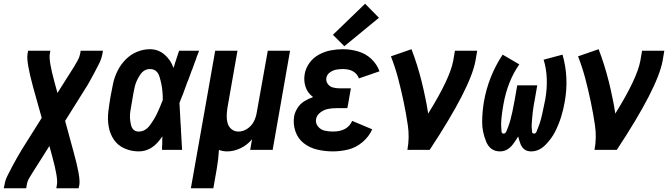

<svg xmlns="http://www.w3.org/2000/svg" viewBox="-71 -801 3591 1026"><path d="M-51 205 -47 187Q-43 161 -30.5 137Q-18 113 -6 89Q4 70 15 51L20 42Q33 19 47 -4L152 -171L106 -335Q69 -471 76 -512L79 -530H198L195 -512Q189 -476 220 -363L236 -304L282 -377Q292 -394 303 -410Q314 -426 323.5 -442.5Q333 -459 343 -476Q353 -493 357 -512L360 -530H479L476 -512Q471 -486 459 -462Q447 -438 434.5 -414.5Q422 -391 409 -367.5Q396 -344 381 -321L277 -155L322 10Q360 146 353 187L349 205H230L233 187Q240 151 209 38L193 -21L147 52Q137 69 126 85Q115 101 105 118L85 151Q75 168 72 187L69 205Z M670 8Q630 8 594 -8Q558 -24 537 -55.5Q516 -87 509.5 -126Q503 -165 508 -205.5Q513 -246 520 -287Q526 -321 533.5 -355.5Q541 -390 557.5 -423Q574 -456 600.5 -483Q627 -510 661 -524Q695 -538 730 -538Q775 -538 808.5 -509Q842 -480 856 -438L857 -441L860 -449L864 -463Q875 -496 886 -530H993L991 -525L986 -511L982 -502L979 -493L976 -483L972 -474Q964 -453 957 -432L953 -423L948 -409L946 -404L943 -395L941 -390L936 -376L934 -371L930 -362Q921 -336 911 -310L906 -296L902 -287Q895 -269 888 -251Q890 -215 892 -178Q893 -158 894 -139L895 -129V-124L896 -114V-104L897 -89Q899 -45 902 0H795V-10V-20L796 -29V-39V-49V-59L797 -69V-72Q789 -61 780 -50Q734 8 670 8ZM670 -98Q705 -98 729.5 -131Q754 -164 769 -196Q784 -228 797 -262L799 -268Q799 -290 797 -312Q794 -349 781.5 -390.5Q769 -432 730 -432Q698 -432 677 -400Q656 -368 649 -337Q642 -306 637 -274Q631 -240 625.5 -206.5Q620 -173 628.5 -135.5Q637 -98 670 -98Z M949 205 1028 -241 1079 -530H1198L1144 -223Q1141 -202 1140.5 -181.5Q1140 -161 1145.5 -142Q1151 -123 1166.5 -110.5Q1182 -98 1203 -98Q1228 -98 1250.5 -113Q1273 -128 1285 -151Q1297 -174 1301 -200L1360 -530H1479L1386 0H1266L1276 -58L1275 -56Q1250 -26 1214.5 -9Q1179 8 1143 8Q1119 8 1099 0Q1096 52 1087 103L1069 205Z M1708 8Q1665 8 1624.5 -1.5Q1584 -11 1552.5 -35.5Q1521 -60 1507.5 -99.5Q1494 -139 1501 -181Q1506 -204 1519.5 -225Q1533 -246 1554.5 -259.5Q1576 -273 1599 -281L1602 -282L1600 -284Q1573 -304 1562 -336.5Q1551 -369 1557 -404Q1562 -436 1582.5 -464.5Q1603 -493 1634 -509.5Q1665 -526 1697 -532Q1729 -538 1761 -538Q1803 -538 1843.5 -526Q1884 -514 1913.5 -486Q1943 -458 1957 -420L1847 -382Q1828 -432 1761 -432Q1744 -432 1726.5 -429Q1709 -426 1692.5 -414.5Q1676 -403 1673 -385Q1670 -367 1680.5 -352.5Q1691 -338 1708 -333.5Q1725 -329 1744 -329H1804L1790 -249L1785 -223H1725Q1704 -223 1682.5 -219Q1661 -215 1641.5 -200.5Q1622 -186 1618 -165Q1614 -143 1628 -125.5Q1642 -108 1663.5 -103Q1685 -98 1708 -98Q1786 -98 1811 -155L1918 -110Q1901 -71 1866 -41.5Q1831 -12 1790 -2Q1749 8 1708 8ZM1769 -554 1708 -615 1880 -781 1954 -706Z M2106 0Q2118 -66 2108.5 -130.5Q2099 -195 2086 -257Q2073 -319 2057 -380Q2041 -441 2018 -500L2128 -538Q2144 -496 2157.5 -453Q2171 -410 2182 -366Q2193 -322 2202 -277Q2211 -236 2217 -194Q2334 -382 2351 -477L2360 -530H2479L2470 -477Q2444 -332 2225 0Z M2601 8Q2548 8 2526.5 -45Q2505 -98 2505.5 -151Q2506 -204 2515 -258Q2539 -394 2615 -509L2704 -457Q2641 -367 2619 -242Q2617 -231 2615.5 -221Q2614 -211 2612.5 -201Q2611 -191 2610 -181L2608 -161Q2607 -150 2607 -140Q2607 -130 2607.5 -120.5Q2608 -111 2609 -99Q2610 -87 2620 -87Q2630 -87 2635 -99.5Q2640 -112 2644 -121.5Q2648 -131 2651 -142L2657 -162L2662 -183Q2665 -193 2667 -203.5Q2669 -214 2671 -224Q2673 -234 2675 -244.5Q2677 -255 2679 -265L2693 -345H2800L2786 -265Q2784 -255 2782 -244L2779 -224L2776 -203Q2775 -193 2774 -182.5Q2773 -172 2772 -162Q2771 -152 2770.5 -141.5Q2770 -131 2770 -122L2772 -99Q2772 -87 2783 -87Q2792 -87 2796.5 -98.5Q2801 -110 2804.5 -119Q2808 -128 2811.5 -137.5Q2815 -147 2817.5 -156.5Q2820 -166 2822.5 -175.5Q2825 -185 2827 -194.5Q2829 -204 2831 -213.5Q2833 -223 2835 -232.5Q2837 -242 2839 -252L2843 -271Q2863 -388 2834 -482L2935 -509Q2970 -387 2947 -258Q2940 -217 2927.5 -176.5Q2915 -136 2895.5 -97.5Q2876 -59 2842.5 -25.5Q2809 8 2767 8Q2727 8 2711 -30Q2703 -51 2698 -72Q2686 -51 2670 -30Q2641 8 2601 8Z M3106 0Q3118 -66 3108.5 -130.5Q3099 -195 3086 -257Q3073 -319 3057 -380Q3041 -441 3018 -500L3128 -538Q3144 -496 3157.5 -453Q3171 -410 3182 -366Q3193 -322 3202 -277Q3211 -236 3217 -194Q3334 -382 3351 -477L3360 -530H3479L3470 -477Q3444 -332 3225 0Z"/></svg>

Font: Iosevka SS08
Style: Bold Italic
Weight: 700
Italic angle: -10°
Monospace: yes
Designer: Belleve Invis
Foundry: Belleve Invis
Version: 2.1.0; ttfautohint (v1.8.2)